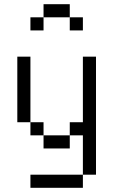

<svg xmlns="http://www.w3.org/2000/svg" viewBox="-20 -770 540 915"><path d="M375 -625V-687.5H312.5V-625ZM375 62.5H125V125H375ZM375 62.5H437.5V-500H375V-187.5H312.5V-125H187.5V-62.5H312.5V-125H375ZM187.5 -125V-187.5H125V-125ZM125 -187.5V-500H62.5V-187.5ZM187.5 -687.5H125V-625H187.5ZM187.5 -687.5H312.5V-750H187.5Z"/></svg>

Font: UnifontExMono
Style: Regular
Weight: 500
Version: Version 15.0.06